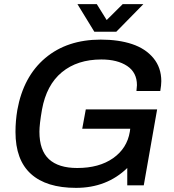

<svg xmlns="http://www.w3.org/2000/svg" viewBox="-20 -888 835 920"><path d="M667 -868.2 537.1 -735.8H432.1L351.1 -868.2H443.8L491.2 -792L567.9 -868.2ZM344.2 12.2Q202.1 12.2 128.2 -54.7Q54.2 -121.6 54.2 -255.9Q54.2 -308.1 63 -360.8Q91.8 -521 196.5 -609.6Q301.3 -698.2 462.9 -698.2Q548.3 -698.2 612.8 -676.8Q677.2 -655.3 715.1 -609.6Q752.9 -564 752.9 -499Q752.9 -480.5 748 -452.1H633.8Q636.2 -474.1 636.2 -480Q636.2 -540.5 589.4 -571.8Q542.5 -603 465.8 -603Q350.6 -603 276.6 -542Q202.6 -481 181.2 -362.8Q168.9 -292.5 168.9 -256.8Q168.9 -167.5 214.6 -125.2Q260.3 -83 350.1 -83Q455.1 -83 522 -130.1Q588.9 -177.2 602.1 -256.8L604 -271H374L391.1 -363.8H732.9L668.9 0H589.8V-83Q491.7 12.2 344.2 12.2Z"/></svg>

Font: Archivo Medium
Style: Italic
Weight: 500
Italic angle: -10°
Designer: Hector Gatti
Foundry: Omnibus-Type
Version: Version 2.001